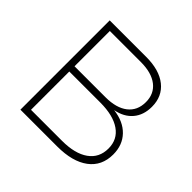

<svg xmlns="http://www.w3.org/2000/svg" viewBox="-169 -881 1063 1063"><g transform="rotate(45 362.5 -349.5)"><path d="M120.1 -699.2H405.8Q508.8 -699.2 566.4 -653.3Q624 -607.4 624 -525.9Q624 -461.4 588.6 -419.4Q553.2 -377.4 488.8 -365.2Q568.8 -355.5 614 -308.6Q659.2 -261.7 659.2 -188Q659.2 -98.6 593.3 -49.3Q527.3 0 408.2 0H120.1ZM162.1 -658.2V-381.8H404.8Q488.8 -381.8 535.4 -418.2Q582 -454.6 582 -521Q582 -585.9 535.4 -622.1Q488.8 -658.2 404.8 -658.2ZM162.1 -340.8V-41H404.8Q505.9 -41 561.5 -80.6Q617.2 -120.1 617.2 -192.9Q617.2 -263.7 561.5 -302.2Q505.9 -340.8 404.8 -340.8Z"/></g></svg>

Font: Montserrat Ultra Light
Style: Regular
Weight: 200
Designer: Julieta Ulanovsky
Foundry: Julieta Ulanovsky
Version: Version 3.001;PS 003.001;hotconv 1.0.70;makeotf.lib2.5.58329